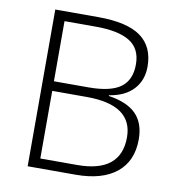

<svg xmlns="http://www.w3.org/2000/svg" viewBox="-76 -732 735 800"><g transform="rotate(10 291.0 -331.5)"><path d="M93.8 -663.1H275.9Q398.4 -663.1 456.1 -621.3Q513.7 -579.6 513.7 -495.1Q513.7 -437.5 478.5 -399.2Q443.4 -360.8 376 -350.1V-347.2Q455.1 -335.4 492.7 -297.1Q530.3 -258.8 530.3 -190.4Q530.3 -98.6 469.5 -49.3Q408.7 0 296.9 0H93.8ZM140.1 -367.7H286.1Q379.4 -367.7 421.9 -398.7Q464.4 -429.7 464.4 -496.1Q464.4 -562.5 416.5 -592.3Q368.7 -622.1 273.9 -622.1H140.1ZM140.1 -327.1V-41H295.9Q480.5 -41 480.5 -190.4Q480.5 -327.1 286.1 -327.1Z"/></g></svg>

Font: Bpm'online Open Sans Light
Style: Regular
Weight: 300
Foundry: Ascender Corporation
Version: Version 1.10